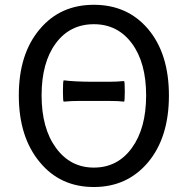

<svg xmlns="http://www.w3.org/2000/svg" viewBox="-20 -749 765 782"><path d="M362.3 12.7Q225.6 12.7 142.6 -87.9Q56.6 -190.4 56.6 -360.4Q56.6 -530.3 142.6 -630.9Q225.6 -729.5 362.3 -729.5Q499 -729.5 583 -630.9Q668 -530.3 668 -359.9Q668 -189.5 583 -87.9Q498 12.7 362.3 12.7ZM362.3 -66.4Q459 -66.4 517.1 -146.5Q575.2 -226.6 575.2 -360.4Q575.2 -494.1 517.1 -572.3Q459 -650.4 362.3 -650.4Q264.6 -650.4 207 -572.3Q149.4 -494.1 149.4 -360.4Q149.4 -226.6 208 -146.5Q266.6 -66.4 362.3 -66.4ZM239.3 -335Q236.3 -336.9 236.3 -377.4Q236.3 -418 239.3 -421.9Q285.2 -416 362.3 -416H423.8Q455.1 -416 485.4 -418.9Q488.3 -417 488.3 -377Q488.3 -336.9 485.4 -335Q463.9 -337.9 423.8 -337.9H362.3H300.8Q270.5 -337.9 239.3 -335Z"/></svg>

Font: Bpmf GenSeki Gothic R
Style: R
Weight: 400
Foundry: But Ko
Version: Version 1.320